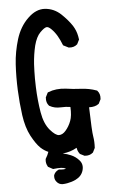

<svg xmlns="http://www.w3.org/2000/svg" viewBox="-61 -824 622 1010"><g transform="rotate(-5 250.0 -318.5)"><path d="M228.5 144.5Q208 144.5 195.3 127Q189.9 120.1 188.2 112.1Q186.5 104 187.5 94.7L188 93.3L188.5 91.8Q191.9 83.5 198.2 77.1Q204.6 70.8 212.9 67.4L215.3 65.9L217.8 66.4Q243.2 69.3 252.4 64.9Q251.5 64.5 250.7 64Q250 63.5 248.5 63Q234.4 55.2 188.5 60.5L185.5 61L182.6 59.6L161.1 47.9L158.7 46.4L157.7 43.9Q147.9 27.3 150.4 6.8L150.9 4.4L151.9 2.4Q162.1 -13.7 168 -31.2Q147 -40 127.9 -57.6Q105.5 -79.1 81.1 -124.5Q57.1 -169.9 47.9 -235.8Q39.1 -300.8 36.1 -369.1Q33.2 -437.5 37.1 -504.4Q39.1 -538.1 45.2 -571Q51.3 -604 61 -635.7Q81.1 -700.7 124 -742.2Q168 -785.6 215.8 -782.2Q263.2 -778.8 299.8 -744.6Q334.5 -711.4 355 -680.2Q358.9 -673.8 362.5 -667Q366.2 -660.2 368.9 -653.1Q371.6 -646 373.8 -638.7Q376 -631.3 377.4 -623.8Q378.9 -616.2 379.9 -608.4L380.4 -605.5L378.9 -603L369.1 -583.5L368.2 -581.5L366.7 -580.6Q350.1 -565.9 324.2 -568.4H322.3L320.8 -569.3L297.4 -581.1L293.9 -583L292.5 -586.4Q283.2 -610.8 270 -633.8Q256.8 -656.2 239.7 -672.9Q225.1 -687 215.3 -685.5Q203.6 -684.1 181.6 -662.1Q170.4 -650.9 162.1 -634Q153.8 -617.2 147.9 -594.7Q136.7 -548.3 133.3 -497.1Q132.3 -479.5 131.8 -460.4Q131.3 -441.4 131.3 -420.2Q131.3 -398.9 132.3 -376Q134.8 -306.6 145.5 -242.7Q155.8 -181.2 185.1 -147Q213.4 -114.3 231.9 -114.3Q250.5 -114.3 267.1 -133.3Q285.6 -154.3 296.4 -183.1Q306.6 -209.5 304.2 -256.3Q281.2 -260.3 254.9 -258.8Q220.2 -256.8 194.3 -272L192.9 -272.5L191.9 -273.9Q177.2 -290.5 179.7 -316.4V-318.4L180.7 -319.8L190.4 -339.4L192.4 -342.8L195.8 -344.2Q236.8 -360.4 287.6 -354.5Q307.1 -351.6 326.9 -349.6Q346.7 -347.7 367.7 -346.7Q411.1 -344.7 449.7 -330.6L452.1 -329.6L453.6 -327.6Q468.3 -311 465.8 -285.2V-283.2L464.8 -281.7L455.1 -262.2L454.1 -260.3L452.1 -258.8Q434.6 -245.1 401.9 -246.1Q405.3 -118.2 410.2 -91.8Q415 -63 413.1 -32.7V-30.8L412.1 -28.8L402.3 -9.3L401.4 -7.3L399.9 -6.3Q383.3 8.3 357.4 5.9H355.5L354 4.9L334.5 -4.9L332.5 -5.9L331.1 -7.8Q325.7 -14.6 322.5 -22.7Q319.3 -30.8 317.9 -39.6Q282.7 -19.5 242.7 -16.1Q266.1 -11.2 285.2 -2.9Q309.6 7.3 327.6 27.8Q347.7 50.3 338.4 82Q329.6 112.3 297.4 127.9Q287.1 132.8 276.1 136.2Q265.1 139.6 253.4 141.8Q241.7 144 229 144.5Z"/></g></svg>

Font: NaikaiFont
Style: Bold
Weight: 700
Version: Version 1.89